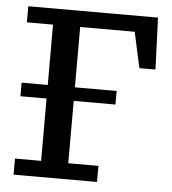

<svg xmlns="http://www.w3.org/2000/svg" viewBox="-50 -716 680 761"><g transform="rotate(5 290.0 -335.0)"><path d="M32 -606V-670H548L556 -464H492L461 -606H244V-366H410V-312H244V-64H364V0H32V-64H136V-312H32V-366H136V-606Z"/></g></svg>

Font: Source Serif 4 Caption
Style: Regular
Weight: 400
Designer: Frank Grießhammer
Foundry: Adobe Systems Incorporated
Version: Version 4.004;hotconv 1.0.117;makeotfexe 2.5.65602